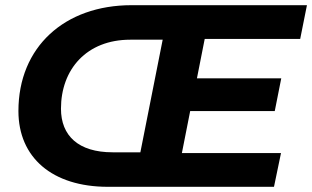

<svg xmlns="http://www.w3.org/2000/svg" viewBox="-20 -720 1203 740"><path d="M1137 -570 1163 -700H487C229 -700 51 -539 51 -292C51 -113 181 0 396 0H1036L1063 -130H681L713 -292H1039L1064 -418H739L769 -570ZM414 -133C282 -133 215 -197 215 -301C215 -453 314 -567 482 -567H607L521 -133Z"/></svg>

Font: AWKNG-Font
Style: Bold Italic
Weight: 700
Italic angle: -11.3°
Designer: Awakening Church
Foundry: Awakening Church
Version: Version 1.700;PS 001.700;hotconv 1.0.88;makeotf.lib2.5.64775